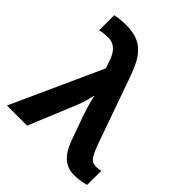

<svg xmlns="http://www.w3.org/2000/svg" viewBox="-212 -898 1041 1041"><g transform="rotate(45 308.0 -378.0)"><path d="M387.2 -109.4 337.9 -246.6Q311.5 -323.2 302.7 -369.1H299.3Q289.1 -317.4 271.5 -274.4L158.2 0H3.9L240.2 -521.5L227.5 -559.6Q213.4 -603 194.3 -622.1Q169.9 -649.4 129.9 -649.4Q100.6 -649.4 68.8 -642.1V-757.8Q85.4 -761.7 108.9 -763.9Q132.3 -766.1 149.9 -766.1Q199.2 -766.1 233.9 -753.9Q268.6 -741.7 294.4 -714.8Q313.5 -696.3 329.3 -667.7Q345.2 -639.2 360.4 -598.1L502.9 -196.3Q516.1 -161.1 526.4 -142.6Q536.6 -124 548.3 -115.7Q560.1 -106.9 582 -106.9Q600.6 -106.9 615.7 -111.8V-4.4Q606 1 577.9 5.4Q549.8 9.8 530.3 9.8Q479.5 9.8 445.3 -18.3Q411.1 -46.4 387.2 -109.4Z"/></g></svg>

Font: Viking Open Sans
Style: Bold
Weight: 700
Foundry: Ascender Corporation
Version: Version 2.001